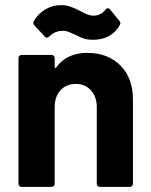

<svg xmlns="http://www.w3.org/2000/svg" viewBox="-20 -728 587 748"><path d="M320 -522Q400 -522 449 -473Q498 -424 498 -340V-12Q498 -7 494.5 -3.5Q491 0 486 0H369Q364 0 360.5 -3.5Q357 -7 357 -12V-311Q357 -351 334.5 -376Q312 -401 275 -401Q238 -401 215.5 -376Q193 -351 193 -311V-12Q193 -7 189.5 -3.5Q186 0 181 0H64Q59 0 55.5 -3.5Q52 -7 52 -12V-502Q52 -507 55.5 -510.5Q59 -514 64 -514H181Q186 -514 189.5 -510.5Q193 -507 193 -502V-467Q193 -464 194.5 -463.5Q196 -463 196 -463Q197 -463 198 -464Q239 -522 320 -522ZM343 -573Q322 -573 308 -577.5Q294 -582 276 -591Q255 -601 245.5 -604.5Q236 -608 225 -608Q194 -608 172 -586Q167 -581 163 -581Q158 -581 155 -585L114 -629Q110 -634 110 -639Q110 -643 112 -646Q128 -674 156 -691Q184 -708 218 -708Q237 -708 251.5 -703Q266 -698 277.5 -692.5Q289 -687 293 -685Q312 -675 322 -671Q332 -667 343 -667Q374 -667 391 -691Q395 -696 400 -696Q405 -696 408 -692L445 -647Q449 -642 449 -638Q449 -635 448 -633Q435 -606 407.5 -589.5Q380 -573 343 -573Z"/></svg>

Font: LinhAnh
Style: Bold
Weight: 700
Designer: Jeremy Tribby
Foundry: Tribby Type
Version: Version 1.408